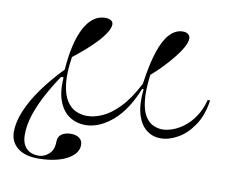

<svg xmlns="http://www.w3.org/2000/svg" viewBox="-79 -616 1123 933"><g transform="rotate(10 482.5 -150.0)"><path d="M164 215Q98 215 62 185.5Q26 156 26 107Q26 60 49 4Q72 -52 115.5 -112.5Q159 -173 217 -233Q222 -299 234 -351Q246 -403 265 -439.5Q284 -476 310 -495.5Q336 -515 368 -515Q385 -515 396 -508.5Q407 -502 407 -489Q407 -472 392 -448Q377 -424 352 -397.5Q327 -371 297.5 -345.5Q268 -320 241 -299Q229 -218 235.5 -165.5Q242 -113 261.5 -83Q281 -53 307.5 -41.5Q334 -30 362 -30Q397 -30 437 -47.5Q477 -65 519.5 -108.5Q562 -152 603 -231Q617 -332 638 -394Q659 -456 687.5 -485.5Q716 -515 751 -515Q768 -515 777.5 -507Q787 -499 787 -487Q787 -468 772.5 -442Q758 -416 734.5 -387Q711 -358 684 -330Q657 -302 631 -280Q621 -200 627 -150.5Q633 -101 650.5 -74.5Q668 -48 690.5 -38.5Q713 -29 735 -29Q756 -29 783.5 -38.5Q811 -48 839 -69Q867 -90 890.5 -124.5Q914 -159 927 -208H939Q928 -133 894.5 -83.5Q861 -34 817.5 -9.5Q774 15 733 15Q693 15 662.5 -9Q632 -33 617.5 -82Q603 -131 611 -206H604Q560 -96 494.5 -40.5Q429 15 361 15Q319 15 284.5 -7Q250 -29 231.5 -75.5Q213 -122 218 -195H206Q168 -139 139.5 -84.5Q111 -30 96 18.5Q81 67 81 108Q80 153 102 177Q124 201 164 201Q192 201 215 180Q238 159 238 119Q238 94 256 81.5Q274 69 302 69Q328 69 343.5 81Q359 93 359 114Q359 144 333.5 167Q308 190 264 202.5Q220 215 164 215Z"/></g></svg>

Font: Kalnia SemiExpanded Light
Style: Regular
Weight: 300
Width: 6
Designer: Frida Medrano
Foundry: Frida Medrano
Version: Version 1.105